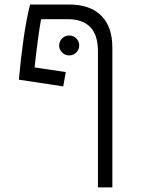

<svg xmlns="http://www.w3.org/2000/svg" viewBox="-20 -606 626 851"><path d="M414.1 224.6V-378.4Q414.1 -451.2 379.9 -486.1Q345.7 -521 280.3 -521H162.1Q155.8 -487.3 148.4 -432.6Q141.1 -377.9 133.3 -307.1L271.5 -286.6L260.3 -223.1L63.5 -252.9Q72.8 -353.5 85 -438Q97.2 -522.5 113.3 -585.9H287.1Q379.4 -585.9 428.7 -536.6Q478 -487.3 478 -395.5V224.6ZM286.6 -360.4Q268.6 -360.4 255.4 -373.3Q242.2 -386.2 242.2 -404.3Q242.2 -422.9 255.4 -435.8Q268.6 -448.7 286.6 -448.7Q305.2 -448.7 318.1 -435.8Q331.1 -422.9 331.1 -404.3Q331.1 -386.2 318.1 -373.3Q305.2 -360.4 286.6 -360.4Z"/></svg>

Font: Cascadia Code NF Light
Style: Regular
Weight: 300
Monospace: yes
Designer: Aaron Bell
Foundry: Saja Typeworks
Version: Version 2404.023; ttfautohint (v1.8.4)